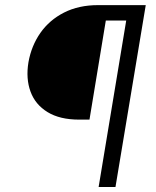

<svg xmlns="http://www.w3.org/2000/svg" viewBox="-20 -748 622 768"><path d="M545.4 -666H403.3L337.9 -269.5H296.9Q219.2 -269.5 170.2 -299.6Q121.1 -329.6 102.1 -381.6Q83 -433.6 93.8 -499Q105.5 -564.9 141.6 -616.5Q177.7 -668 236.3 -697.8Q294.9 -727.5 372.1 -727.5H555.7ZM374.5 0 495.1 -727.5H563L441.9 0Z"/></svg>

Font: Inter 16pt Light
Style: Italic
Weight: 300
Italic angle: -9.3988°
Version: Version 4.001;git-66647c0bb